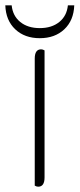

<svg xmlns="http://www.w3.org/2000/svg" viewBox="-51 -700 300 724"><path d="M80 0V-479Q80 -514 104 -514Q110 -514 117 -510V-31Q117 4 93 4Q87 4 80 0ZM-31 -680H-7Q-3 -640 25.5 -617Q54 -594 99 -594Q144 -594 172.5 -617Q201 -640 205 -680H229Q227 -623 191.5 -589.5Q156 -556 99 -556Q42 -556 6.5 -589.5Q-29 -623 -31 -680Z"/></svg>

Font: Thasadith
Style: Regular
Weight: 400
Designer: Cadson Demak Co.,Ltd.
Foundry: Cadson Demak Co.,Ltd.
Version: Version 1.000; ttfautohint (v1.6)